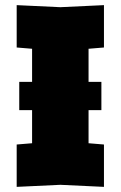

<svg xmlns="http://www.w3.org/2000/svg" viewBox="-20 -724 470 748"><path d="M45 4V-161L105 -166V-534L45 -539V-704L215 -696L385 -704V-539L325 -534V-166L385 -161V4L215 -4ZM55 -295V-405H375V-295Z"/></svg>

Font: Tektur Black
Style: Regular
Weight: 900
Designer: Adam Jagosz
Foundry: Adam Jagosz
Version: Version 1.005;gftools[0.9.30]